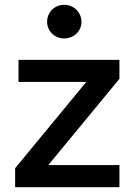

<svg xmlns="http://www.w3.org/2000/svg" viewBox="-20 -779 548 799"><path d="M247 -619C288 -619 319 -650 319 -688C319 -727 288 -759 247 -759C206 -759 176 -727 176 -688C176 -651 206 -619 247 -619ZM477 0V-92H181L477 -451V-530H57V-438H339L43 -79V0Z"/></svg>

Font: Be Vietnam Pro Medium
Style: Regular
Weight: 500
Designer: Lam Bao, Tony Le, Vietanh Nguyen
Foundry: Yellow Type Foundry
Version: Version 1.002